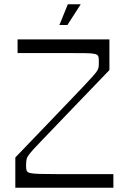

<svg xmlns="http://www.w3.org/2000/svg" viewBox="-20 -886 613 906"><path d="M52.3 0V-142.9Q78.9 -170.9 118.5 -211.8Q158.1 -252.7 202.6 -299.3Q247 -345.9 289.5 -390.1Q332 -434.4 365.3 -469.4Q398.6 -504.4 414.4 -522.1Q435.6 -545.1 441.9 -558.6Q445.6 -566.6 446 -576.3Q446.4 -586 446.4 -601.7Q446.4 -614.1 443.4 -621.3Q440.3 -628.4 427.5 -631.5Q414.7 -634.6 386.4 -635.1Q358.1 -635.6 307.7 -635.6Q279.9 -635.6 255.8 -635.6Q231.7 -635.6 205.6 -635.6Q179.4 -635.6 145.4 -635.6Q111.4 -635.6 62.9 -635.6V-700H496.3V-555.4Q469.7 -527.4 430.1 -486.5Q390.6 -445.6 346.7 -399.9Q302.9 -354.1 260.9 -310.4Q218.9 -266.6 186.6 -232.9Q154.3 -199.3 139.4 -183.3Q122.6 -164.3 114.6 -153.4Q106.7 -142.6 104.9 -131.5Q103 -120.4 103 -101.9Q103 -87.6 106.2 -80Q109.4 -72.4 123.2 -69.3Q137 -66.2 167.4 -65.3Q197.7 -64.4 253 -64.4Q289.9 -64.4 325.1 -64.4Q360.3 -64.4 405.4 -64.4Q450.6 -64.4 515 -64.4V0ZM260.3 -768 300.1 -866H361L298.1 -768Z"/></svg>

Font: Ojuju ExtraLight
Style: Regular
Weight: 200
Designer: Chisaokwu Joboson, Mirko Velimirovic
Foundry: Udi Foundry
Version: Version 1.000